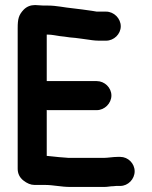

<svg xmlns="http://www.w3.org/2000/svg" viewBox="-20 -702 603 760"><path d="M258 38H393C407 38 416 35 430 35C436 34 441 34 446 34H456C487 34 513 7 513 -24C513 -55 487 -81 456 -81H446C427 -81 407 -77 390 -77H260C253 -77 247 -77 240 -78L214 -80C198 -81 182 -84 165 -85V-267C167 -266 169 -266 170 -266H363C394 -266 421 -293 421 -324C421 -355 394 -381 363 -381H165V-565H170C185 -565 203 -561 217 -559L235 -557L256 -554L278 -552C290 -551 320 -546 330 -545L344 -543C352 -542 361 -541 371 -541H400C431 -541 458 -567 458 -598C458 -629 431 -656 400 -656H363C358 -657 352 -658 345 -659C322 -662 291 -667 269 -669C236 -672 204 -680 170 -680H152C141 -680 130 -682 119 -682C101 -682 86 -676 74 -664C54 -643 50 -627 50 -591V-34C50 -16 57 0 72 12C87 24 102 30 116 30H156C192 30 221 38 258 38Z"/></svg>

Font: Electronic
Style: UltHv
Weight: 900
Version: Version 1.011